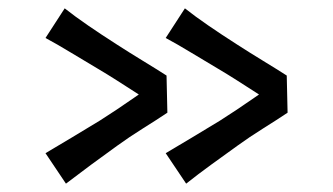

<svg xmlns="http://www.w3.org/2000/svg" viewBox="-20 -507 798 460"><path d="M669 -237Q656 -245 636.5 -257.5Q617 -270 594.5 -284.5Q572 -299 548.5 -314Q525 -329 503 -342Q469 -362 437 -381.5Q405 -401 377 -416L423 -487Q447 -468 479 -446Q511 -424 547 -401Q578 -381 610 -361.5Q642 -342 667 -326ZM381 -237Q368 -245 348.5 -257.5Q329 -270 306.5 -284.5Q284 -299 260.5 -314Q237 -329 215 -342Q181 -362 149 -381.5Q117 -401 89 -416L135 -487Q159 -468 191 -446Q223 -424 259 -401Q290 -381 322 -361.5Q354 -342 379 -326ZM426 -67 377 -140Q406 -157 440 -177.5Q474 -198 507 -218Q548 -244 589.5 -273Q631 -302 667 -326L669 -237Q642 -219 610 -199Q578 -179 549 -158Q517 -135 486 -112.5Q455 -90 426 -67ZM138 -67 89 -140Q118 -157 152 -177.5Q186 -198 219 -218Q260 -244 301.5 -273Q343 -302 379 -326L381 -237Q354 -219 322 -199Q290 -179 261 -158Q229 -135 198.5 -112.5Q168 -90 138 -67Z"/></svg>

Font: Truculenta
Style: Bold
Weight: 700
Designer: Ivan Castro, Eva Sanz & Omnibus-Type Team
Foundry: Omnibus-Type
Version: Version 1.002